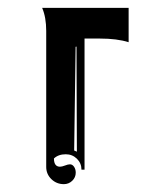

<svg xmlns="http://www.w3.org/2000/svg" viewBox="-20 -606 401 489"><path d="M87.4 -585.9H307.6V-498.5Q278.1 -507.8 234.4 -507.8H195.3V-173.8H187.5Q187.5 -190.4 175.8 -201.8Q164.1 -213.1 147.5 -213.1Q128.7 -213.1 117.4 -202.4Q117.4 -181.6 132.6 -181.4Q137.7 -181.4 145.4 -184.4Q153.1 -187.5 158.2 -187.5Q164.3 -187.5 168.6 -181.3Q172.9 -175 172.9 -166.3Q172.9 -154.1 163.9 -145.5Q155 -137 142.6 -137Q124 -137 110.8 -149.8Q97.7 -162.6 97.7 -180.9V-527.3Q97.7 -561.8 87.4 -585.9ZM168.9 -222.7 175.8 -219.7 174.8 -487.3 172.6 -486.8Z"/></svg>

Font: AgreloyInT3
Style: Medium
Weight: 400
Designer: gluk
Foundry: gluk
Version: Version 0.27